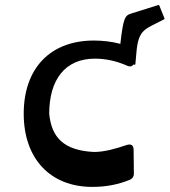

<svg xmlns="http://www.w3.org/2000/svg" viewBox="-20 -719 665 753"><path d="M625 -647 605 -697C604 -699 602 -700 600 -699L498 -667C470 -659 464 -652 452 -547C418 -556 383 -560 348 -560C177 -560 73 -451 73 -273C73 -97 177 14 342 14C395 14 442 5 487 -13C500 -18 506 -27 505 -42L504 -132C504 -150 493 -156 476 -150C434 -136 391 -123 348 -123C231 -129 182 -179 173 -273C173 -406 235 -489 352 -489C394 -489 436 -480 477 -462C489 -456 498 -458 503 -466L507 -465C510 -465 511 -466 511 -468L515 -513C523 -607 550 -604 623 -643C625 -644 626 -645 625 -647Z"/></svg>

Font: OpenDyslexic3
Style: Regular
Weight: 400
Designer: Abelardo Gonzalez
Version: Version 3.001;PS 003.001;hotconv 1.0.88;makeotf.lib2.5.64775